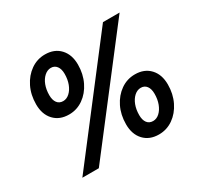

<svg xmlns="http://www.w3.org/2000/svg" viewBox="-150 -890 1119 1080"><g transform="rotate(-30 409.5 -350.5)"><path d="M210.4 -345Q149 -345 113 -383.6Q77 -422.2 77 -487Q77 -549 101.5 -598.5Q126 -648 167.5 -677Q209 -706 259.6 -706Q321 -706 357 -667.4Q393 -628.8 393 -564Q393 -503 368.5 -453Q344 -403 302.5 -374Q261 -345 210.4 -345ZM219 -427Q241.7 -427 260.8 -444.5Q280 -462 291 -491Q302 -520 302 -556Q302 -587.8 288.3 -605.9Q274.6 -624 251 -624Q228.4 -624 208.7 -606.5Q189 -589 178 -560Q167 -531 167 -495Q167 -463.2 180.5 -445.1Q194 -427 219 -427ZM96 0 634 -700H742L203 0ZM592 5Q531 5 495 -33.5Q459 -72 459 -137Q459 -199 483.5 -248.5Q508 -298 549.5 -327Q591 -356 642 -356Q703 -356 739 -317.5Q775 -279 775 -214Q775 -153 750.5 -103Q726 -53 684.5 -24Q643 5 592 5ZM601 -77Q624 -77 643 -94.5Q662 -112 673 -141Q684 -170 684 -206Q684 -238 670.5 -256Q657 -274 633 -274Q610 -274 590.5 -256.5Q571 -239 560 -210Q549 -181 549 -145Q549 -113 562.5 -95Q576 -77 601 -77Z"/></g></svg>

Font: Red Hat Text VF
Style: Italic
Weight: 400
Italic angle: -12°
Designer: Pentagram, MCKL
Foundry: Pentagram, MCKL
Version: Version 1.023